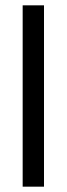

<svg xmlns="http://www.w3.org/2000/svg" viewBox="-20 -700 250 720"><path d="M65 0V-680H145V0Z"/></svg>

Font: TASA Orbiter Display
Style: Regular
Weight: 400
Designer: Weizhong Zhang
Version: Version 1.000;Glyphs 3.1.2 (3151)